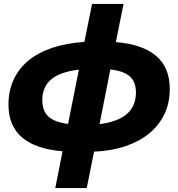

<svg xmlns="http://www.w3.org/2000/svg" viewBox="-20 -762 906 976"><path d="M448 -742H608L569 -548Q704 -537 773.5 -478Q843 -419 843 -310Q843 -240 816.5 -183.5Q790 -127 740.5 -85.5Q691 -44 619.5 -19.5Q548 5 458 9L421 194H261L298 7Q162 -4 92.5 -63Q23 -122 23 -231Q23 -300 49 -356.5Q75 -413 124.5 -454Q174 -495 246 -519Q318 -543 409 -549ZM486 -131Q671 -154 671 -291Q671 -345 640.5 -373Q610 -401 541 -409ZM381 -408Q286 -397 240.5 -358.5Q195 -320 195 -253Q195 -198 226 -169.5Q257 -141 326 -132Z"/></svg>

Font: Argentum Sans
Style: Bold Italic
Weight: 700
Italic angle: -11°
Designer: Julieta Ulanovsky (font), Cristiano Sobral (main changes and remaster)
Foundry: Julieta Ulanovsky (font), Cristiano Sobral (main changes and remaster)
Version: Version 2.007;June 15, 2022;FontCreator 14.0.0.2814 64-bit; 